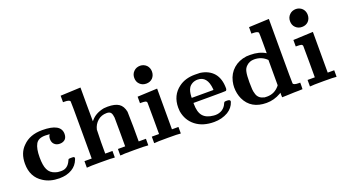

<svg xmlns="http://www.w3.org/2000/svg" viewBox="-56 -1205 3067 1720"><g transform="rotate(-20 1477.0 -344.5)"><path d="M206 -357Q182 -315 182 -231Q182 -153 201 -114Q220 -72 270 -57Q288 -50 317 -50H326Q385 -50 414 -115Q419 -128 423 -129Q429 -131 447 -131Q467 -131 471 -129Q478 -126 478 -117Q478 -114 474 -105Q454 -52 407 -24Q358 6 286 6Q197 6 135 -35Q39 -95 39 -222Q39 -325 101 -384Q168 -453 286 -453Q464 -453 464 -353Q464 -320 446 -302Q426 -284 395 -284Q363 -284 344 -303Q325 -321 325 -353Q325 -379 338 -396H333Q311 -398 295 -398Q229 -398 206 -357Z M551 -686Q582 -687 643 -690L734 -694H740V-533L741 -372L749 -381Q791 -432 873 -448Q889 -450 909 -450Q979 -450 1015 -426Q1051 -402 1062 -346Q1063 -336 1065 -198V-62H1134V0H1125Q1111 -3 1000 -3Q889 -3 876 0H867V-62H936V-194Q936 -332 935 -337Q932 -368 921 -384Q909 -399 882 -399Q830 -399 795 -368Q760 -337 749 -290Q748 -281 746 -171V-62H815V0H806Q793 -3 682 -3Q571 -3 557 0H548V-62H617V-332Q617 -601 615 -607Q610 -624 561 -624H548V-686Z M1247 -671Q1271 -695 1309 -695Q1343 -694 1368 -670Q1391 -645 1391 -610Q1391 -574 1368 -549Q1344 -525 1307 -525Q1270 -525 1246 -549Q1222 -572 1222 -610Q1222 -647 1247 -671ZM1196 -442 1286 -446 1376 -450H1382V-62H1444V0H1436Q1424 -3 1321 -3Q1212 -3 1199 0H1190V-62H1259V-209Q1259 -359 1258 -362Q1255 -374 1243 -377Q1230 -380 1205 -380H1193V-442Z M1741 -452Q1786 -452 1791 -451Q1874 -439 1919 -386Q1963 -333 1963 -243Q1963 -226 1953 -220Q1947 -218 1796 -218H1644V-209Q1644 -131 1675 -94Q1707 -56 1775 -50Q1779 -49 1792 -49Q1830 -49 1859 -68Q1888 -88 1900 -119Q1904 -129 1910 -133Q1916 -135 1932 -135Q1963 -135 1963 -119Q1963 -113 1962 -112Q1945 -59 1894 -28Q1835 6 1761 6Q1654 6 1586 -47Q1518 -100 1503 -190Q1501 -212 1501 -225Q1501 -342 1588 -406Q1650 -452 1741 -452ZM1852 -276Q1841 -402 1749 -402Q1722 -402 1699 -390Q1674 -376 1664 -357Q1648 -332 1645 -279V-266H1852Z M2347 -686Q2378 -687 2439 -690L2530 -694H2536V-389Q2536 -85 2538 -79Q2543 -62 2592 -62H2605V-31L2604 0Q2593 1 2566.5 1.5Q2540 2 2526 2Q2480 4 2448 5Q2427 6 2408 6Q2407 -1 2407 -16V-38L2397 -31Q2333 6 2261 6Q2113 6 2057 -113Q2034 -164 2034 -224Q2034 -249 2041 -281Q2057 -350 2107 -394Q2157 -438 2232 -448Q2238 -449 2268 -449Q2354 -449 2413 -412V-507Q2413 -601 2411 -607Q2406 -624 2357 -624H2344V-686ZM2407 -350Q2358 -399 2287 -399Q2243 -399 2214 -371Q2191 -351 2185 -318Q2178 -287 2178 -221Q2178 -186 2180 -154Q2181 -133 2190 -105Q2197 -82 2215 -67Q2229 -55 2259 -47Q2263 -46 2284 -46Q2354 -46 2400 -100L2407 -109Z M2732 -671Q2756 -695 2794 -695Q2828 -694 2853 -670Q2876 -645 2876 -610Q2876 -574 2853 -549Q2829 -525 2792 -525Q2755 -525 2731 -549Q2707 -572 2707 -610Q2707 -647 2732 -671ZM2681 -442 2771 -446 2861 -450H2867V-62H2929V0H2921Q2909 -3 2806 -3Q2697 -3 2684 0H2675V-62H2744V-209Q2744 -359 2743 -362Q2740 -374 2728 -377Q2715 -380 2690 -380H2678V-442Z"/></g></svg>

Font: KaTeX_Main
Style: Bold
Weight: 700
Version: Version